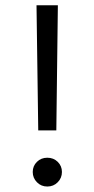

<svg xmlns="http://www.w3.org/2000/svg" viewBox="-20 -696 355 722"><path d="M191.8 -205.7 197.6 -676.2H117.3L123.8 -205.7ZM103.1 -49.3Q103.1 -26.8 118.9 -10.7Q134.6 5.4 157.9 5.4Q181.3 5.4 197.1 -10.7Q212.9 -26.8 212.9 -49.3Q212.9 -71.8 197.1 -87.4Q181.3 -102.9 157.9 -102.9Q134.6 -102.9 118.9 -87.4Q103.1 -71.8 103.1 -49.3Z"/></svg>

Font: Estedad-FD VF
Style: Regular
Weight: 100
Designer: Amin Abedi
Version: Version 7.3